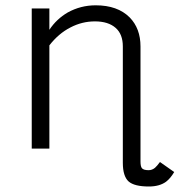

<svg xmlns="http://www.w3.org/2000/svg" viewBox="-20 -550 666 712"><path d="M97.7 -518.6V1H163.1V-381.8Q197.3 -425.8 241.2 -448.2Q284.2 -470.7 332 -470.7Q381.8 -470.7 409.2 -446.3Q435.5 -422.9 435.5 -377.9V-11.7V9.8V53.7Q435.5 103.5 457 123Q478.5 141.6 532.2 141.6Q571.3 141.6 595.7 124Q612.3 111.3 626 87.9L573.2 50.8Q562.5 65.4 554.7 72.3Q543.9 81.1 531.2 81.1Q511.7 81.1 505.9 73.2Q501 66.4 501 48.8V-2.9V-257.8V-377.9Q501 -444.3 460.9 -485.4Q416 -530.3 335 -530.3Q279.3 -530.3 231.4 -503.9Q189.5 -479.5 163.1 -439.5V-518.6Z"/></svg>

Font: Dotum
Style: Regular
Weight: 400
Version: Version 2.21